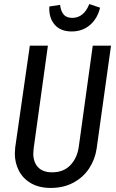

<svg xmlns="http://www.w3.org/2000/svg" viewBox="-20 -914 574 946"><path d="M456 -181Q448 -128 419 -84Q390 -40 341.5 -14Q293 12 230 12Q173 12 133 -11Q93 -34 73 -73Q53 -112 53 -158Q53 -168 55 -188L127 -689H216L146 -184Q144 -166 144 -158Q144 -115 167.5 -90Q191 -65 237 -65Q293 -65 326.5 -100Q360 -135 368 -190L437 -689H527ZM223 -882 276 -890Q280 -858 294 -842Q308 -826 336 -826Q393 -826 420 -894L473 -876Q460 -822 423 -790.5Q386 -759 333 -759Q278 -759 249 -793Q220 -827 223 -882Z"/></svg>

Font: Fira Sans Extra Condensed
Style: Italic
Weight: 400
Width: 3
Italic angle: -8°
Designer: Carrois Corporate & Edenspiekermann AG
Foundry: Carrois Corporate GbR & Edenspiekermann AG
Version: Version 4.203